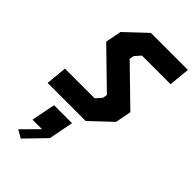

<svg xmlns="http://www.w3.org/2000/svg" viewBox="-334 -815 1293 1293"><g transform="rotate(45 313.0 -168.5)"><path d="M20 0H382.5L531.5 -140.5L553.5 -254.5L296 -505.5L302 -537.5L339 -579.5H611.5L626 -730H273.5L124.5 -589.5L102.5 -475.5L360 -224.5L354 -192.5L317 -150.5H34.5ZM101 360.5 157 393 293.5 252 328 75.5H156.5L123 247H213.5Z"/></g></svg>

Font: Monaspace Krypton ExtraBold
Style: Italic
Weight: 800
Italic angle: -11°
Designer: Riley Cran & the Lettermatic Team
Foundry: Lettermatic
Version: Version 1.101 (Monaspace Krypton)